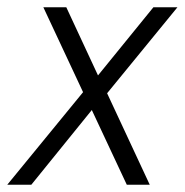

<svg xmlns="http://www.w3.org/2000/svg" viewBox="-38 -507 507 527"><path d="M310 0 214 -205 48 0H-18L190 -254L81 -487H144L231 -300L383 -487H449L256 -251L373 0Z"/></svg>

Font: Inria Sans Light
Style: Italic
Weight: 300
Italic angle: -10°
Designer: Black Foundry Team
Foundry: Black Foundry
Version: Version 1.2; ttfautohint (v1.8.3)